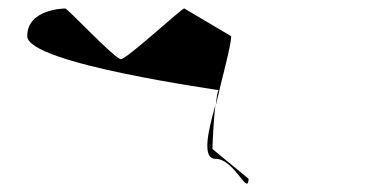

<svg xmlns="http://www.w3.org/2000/svg" viewBox="-20 -576 886 451"><path d="M44 -491C44 -426 502 -364 494 -364C491 -364 489 -349 487 -329C502 -395 523 -469 523 -491L413 -556C413 -562 278 -437 264 -437C250 -437 133 -562 133 -556C133 -556 44 -556 44 -491ZM479 -226C479 -230 481 -289 486 -329C467 -263 455 -203 486 -203C531 -203 562 -114 564 -156Z"/></svg>

Font: Ampere
Style: SCUltExt
Weight: 400
Version: Version 1